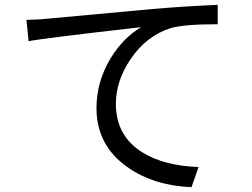

<svg xmlns="http://www.w3.org/2000/svg" viewBox="-20 -746 1040 792"><path d="M89 -664Q143 -665 177 -669Q605 -708 611 -709Q739 -720 878 -726V-646Q738 -646 684 -630Q583 -598 518 -501Q458 -412 458 -318Q458 -185 568 -117Q657 -62 799 -57L770 26Q614 20 505 -57Q378 -147 378 -300Q378 -409 436 -505Q487 -589 562 -634Q149 -587 98 -576Z"/></svg>

Font: KaiGen Gothic CN Regular
Style: Regular
Weight: 400
Designer: Ryoko NISHIZUKA  (kana & ideographs); Paul D. Hunt (Latin, Greek & Cyrillic); Wenlong ZHANG  (bopomofo); Sandoll Communi
Foundry: Adobe Systems Incorporated
Version: Version 1.002.20150501